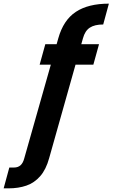

<svg xmlns="http://www.w3.org/2000/svg" viewBox="-161 -796 616 1051"><path d="M-141 235 -110 121H-84Q-63 121 -49 109Q-35 97 -28 70L158 -586Q186 -686 254 -731Q322 -776 435 -776L404 -662Q357 -662 330.5 -644.5Q304 -627 293 -586L108 70Q91 132 59 168.5Q27 205 -16.5 220Q-60 235 -114 235ZM56 -442 87 -554H381L350 -442Z"/></svg>

Font: DM Sans
Style: Bold Italic
Weight: 700
Italic angle: -10°
Designer: Colophon Foundry, Jonny Pinhorn
Foundry: Colophon Foundry
Version: Version 4.004;gftools[0.9.30]